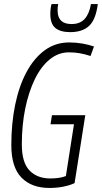

<svg xmlns="http://www.w3.org/2000/svg" viewBox="-20 -920 504 950"><path d="M225 10Q136 10 86 -41.5Q36 -93 36 -202Q36 -309 55 -401.5Q74 -494 111 -563Q148 -632 201 -671Q254 -710 322 -710Q356 -710 387.5 -704.5Q419 -699 445 -690L428 -643Q400 -652 375 -656.5Q350 -661 321 -661Q269 -661 226 -626Q183 -591 152.5 -528.5Q122 -466 105 -383.5Q88 -301 88 -205Q88 -116 126 -76.5Q164 -37 229 -37Q276 -37 306 -49L346 -305H230L237 -350H402L349 -14Q326 -3 293.5 3.5Q261 10 225 10ZM327 -761Q279 -761 254 -781.5Q229 -802 229 -851Q229 -878 235 -900H268Q266 -892 265.5 -884Q265 -876 265 -866Q266 -801 334 -801Q376 -801 399 -826.5Q422 -852 430 -900H464Q454 -823 421 -792Q388 -761 327 -761Z"/></svg>

Font: Georama SemiCondensed Light
Style: Italic
Weight: 300
Width: 4
Italic angle: -9°
Designer: Jean-Baptiste Levee
Foundry: Production Type
Version: Version 1.000